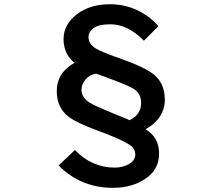

<svg xmlns="http://www.w3.org/2000/svg" viewBox="-20 -834 1040 910"><path d="M335 -123Q415.5 -39.6 523.9 -39.6Q564.9 -39.6 596.2 -59.6Q621.1 -75.7 621.1 -102.1Q621.1 -129.4 595.2 -147Q561 -169.9 479 -201.2L429.2 -220.2Q344.2 -252 308.1 -278.3Q249 -321.8 249 -401.4Q249 -489.7 333 -536.1Q281.2 -578.6 281.2 -648.9Q281.2 -718.3 345.2 -767.1Q407.2 -814 502 -814Q605.5 -814 689 -750Q710.9 -732.9 731 -710L662.1 -641.1Q585.9 -718.8 503.4 -718.8Q451.2 -718.8 428.2 -703.6Q399.4 -685.1 399.4 -658.7Q399.4 -625.5 434.6 -604Q457.5 -589.8 526.9 -564.9L563 -551.8Q649.4 -521 693.8 -492.2Q761.2 -448.7 761.2 -361.8Q761.2 -273.4 669.9 -221.2Q733.9 -183.1 733.9 -106.4Q733.9 -38.6 684.1 2Q617.7 56.2 515.1 56.2Q362.8 56.2 257.8 -49.8ZM436 -484.9Q405.8 -481 386.2 -458Q366.2 -435.1 366.2 -408.2Q366.2 -373 402.3 -349.1Q424.8 -334.5 501 -303.2L529.8 -291Q540.5 -286.6 553.2 -281.7Q580.6 -271 594.2 -264.2Q648.9 -291 648.9 -346.7Q648.9 -393.6 608.4 -416Q574.2 -434.6 479 -469.2Z"/></svg>

Font: BIZ UDPGothic
Style: Bold
Weight: 700
Designer: TypeBank Co., Ltd.
Foundry: Morisawa Inc.
Version: Version 1.051